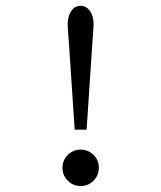

<svg xmlns="http://www.w3.org/2000/svg" viewBox="-20 -624 541 644"><path d="M270.5 -189H230.5L210.9 -483.4Q207 -530.3 207 -543.5Q207 -566.4 216.8 -583.5Q228.5 -604.5 250 -604.5Q271.5 -604.5 284.2 -583.5Q293.9 -566.4 293.9 -543Q293.9 -530.3 290 -483.4ZM189.5 -61.5Q189.5 -86.4 207.3 -104.2Q225.1 -122.1 250 -122.1Q275.9 -122.1 293.7 -104.5Q311.5 -86.9 311.5 -61.5Q311.5 -35.6 293.7 -17.8Q275.9 0 250 0Q225.1 0 207.3 -18.1Q189.5 -36.1 189.5 -61.5Z"/></svg>

Font: BabelStone Flags PUA
Style: Regular
Weight: 400
Designer: Andrew West
Foundry: BabelStone
Version: Version 4.12